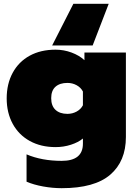

<svg xmlns="http://www.w3.org/2000/svg" viewBox="-20 -755 714 1005"><path d="M364 -735H549L465 -517H253ZM119 196V53Q199 87 303 87Q414 87 414 -3V-30Q390 -10 351.5 2.5Q313 15 271 15Q194 15 136 -17Q78 -49 46.5 -107Q15 -165 15 -240Q15 -316 46.5 -374Q78 -432 135.5 -463.5Q193 -495 271 -495Q314 -495 354.5 -480Q395 -465 422 -440V-480H639V-38Q639 89 557 159.5Q475 230 303 230Q255 230 205.5 221Q156 212 119 196ZM414 -204V-276Q403 -297 381 -309Q359 -321 333 -321Q293 -321 270.5 -301Q248 -281 248 -241Q248 -201 270.5 -180Q293 -159 333 -159Q359 -159 381 -171Q403 -183 414 -204Z"/></svg>

Font: Prompt Black
Style: Regular
Weight: 900
Designer: Katatrad Team
Foundry: CadsonDemak
Version: Version 1.001